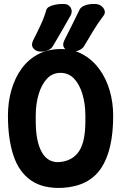

<svg xmlns="http://www.w3.org/2000/svg" viewBox="-20 -930 610 967"><path d="M550 -347Q550 -173 489 -82.5Q428 8 296 16Q197 21 136 -21.5Q75 -64 47.5 -147.5Q20 -231 20 -347Q20 -417 38 -478.5Q56 -540 90 -586Q124 -632 173.5 -657.5Q223 -683 286 -683Q349 -683 398 -655.5Q447 -628 481 -581Q515 -534 532.5 -474Q550 -414 550 -347ZM160 -320Q160 -216 191.5 -162Q223 -108 283 -114Q347 -121 378.5 -169Q410 -217 410 -320V-347Q410 -406 395.5 -455Q381 -504 353.5 -533.5Q326 -563 285 -563Q244 -563 216.5 -533.5Q189 -504 174.5 -455Q160 -406 160 -347ZM246 -697Q239 -685 222.5 -677.5Q206 -670 189 -670H185Q162 -670 148.5 -686Q135 -702 147 -727Q167 -766 184.5 -803.5Q202 -841 213 -879Q216 -890 228.5 -896.5Q241 -903 258.5 -906.5Q276 -910 293 -910H300Q318 -910 328 -901Q338 -892 340.5 -879Q343 -866 335 -851Q313 -813 291 -774Q269 -735 246 -697ZM403 -697Q396 -685 379.5 -677.5Q363 -670 346 -670H342Q319 -670 305.5 -686Q292 -702 304 -727Q324 -766 343 -804.5Q362 -843 381 -882Q388 -895 407 -902.5Q426 -910 450 -910H457Q476 -910 489.5 -900.5Q503 -891 507 -876.5Q511 -862 500 -849Q471 -811 448.5 -773Q426 -735 403 -697Z"/></svg>

Font: Winky Sans SemiBold
Style: Regular
Weight: 600
Designer: Simon Atzbach
Foundry: typofactur
Version: Version 1.205